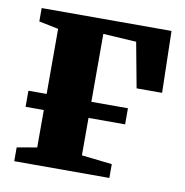

<svg xmlns="http://www.w3.org/2000/svg" viewBox="-66 -601 640 664"><g transform="rotate(10 254.0 -269.0)"><path d="M26.5 0V-48.5L96.5 -60.5V-477L28 -491V-538H484L489 -321.5H399.5L370 -480L253.5 -487V-60.5L360.5 -48.5V0ZM32.5 -248.5H382V-192H32.5Z"/></g></svg>

Font: Merriweather 60pt ExtraBold
Style: Regular
Weight: 800
Version: Version 2.100